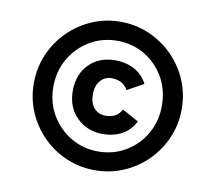

<svg xmlns="http://www.w3.org/2000/svg" viewBox="-67 -853 804 716"><g transform="rotate(10 335.0 -495.0)"><path d="M335 -214Q277 -214 226 -236Q175 -258 136.5 -297Q98 -336 76.5 -386.5Q55 -437 55 -494Q55 -553 77 -604Q99 -655 137.5 -693.5Q176 -732 226.5 -754Q277 -776 335 -776Q392 -776 443 -754Q494 -732 532.5 -693.5Q571 -655 593 -604Q615 -553 615 -494Q615 -437 593.5 -386.5Q572 -336 533.5 -297Q495 -258 444 -236Q393 -214 335 -214ZM335 -285Q392 -285 438.5 -312.5Q485 -340 512.5 -387.5Q540 -435 540 -494Q540 -554 512.5 -601.5Q485 -649 438.5 -676.5Q392 -704 335 -704Q278 -704 231.5 -676.5Q185 -649 157 -601.5Q129 -554 129 -494Q129 -435 157 -387.5Q185 -340 231.5 -312.5Q278 -285 335 -285ZM340 -352Q282 -352 242.5 -390.5Q203 -429 203 -492Q203 -554 241 -592.5Q279 -631 340 -631Q380 -631 411.5 -614.5Q443 -598 462 -563L400 -529Q387 -550 371 -556.5Q355 -563 340 -563Q312 -563 295.5 -543.5Q279 -524 279 -492Q279 -459 295.5 -440Q312 -421 340 -421Q355 -421 371 -427Q387 -433 400 -455L462 -421Q443 -385 411.5 -368.5Q380 -352 340 -352Z"/></g></svg>

Font: Gabarito
Style: Regular
Weight: 400
Designer: Leandro Assis / Alvaro Franca / Felipe Casaprima
Foundry: Naipe Foundry
Version: Version 1.000